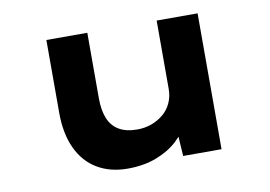

<svg xmlns="http://www.w3.org/2000/svg" viewBox="-63 -629 1040 739"><g transform="rotate(-10 456.5 -260.0)"><path d="M381 11Q313 11 262.5 -19Q212 -49 185 -107Q158 -165 158 -246V-531H318V-275Q318 -228 331 -196Q344 -164 372 -147.5Q400 -131 443 -131Q473 -131 499 -140.5Q525 -150 545.5 -167Q566 -184 577.5 -209Q589 -234 589 -264V-531H749V0H599L592 -109L621 -121Q609 -88 576 -57.5Q543 -27 493.5 -8Q444 11 381 11Z"/></g></svg>

Font: Lexend Peta
Style: Bold
Weight: 700
Designer: Bonnie Shaver-Troup, Thomas Jockin
Foundry: Lexend
Version: Version 1.007